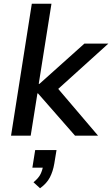

<svg xmlns="http://www.w3.org/2000/svg" viewBox="-20 -725 599 1026"><path d="M39 0 150 -705H255L187 -277H191L431 -492H559L268 -229L269 -276L504 0H381L183 -226H180L144 0ZM194 281 159 249Q186 227 196.5 205.5Q207 184 211 158L231 171H153L168 77H282L270 150Q263 191 246.5 223Q230 255 194 281Z"/></svg>

Font: Nunito Sans 10pt SemiBold
Style: Italic
Weight: 600
Italic angle: -9°
Designer: Vernon Adams
Foundry: Vernon Adams
Version: Version 3.101;gftools[0.9.27]